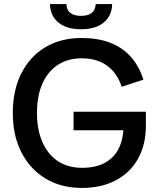

<svg xmlns="http://www.w3.org/2000/svg" viewBox="-20 -908 777 945"><path d="M383 17Q281 17 204.5 -29Q128 -75 85.5 -158Q43 -241 43 -352Q43 -464 85 -547Q127 -630 203 -675.5Q279 -721 381 -721Q461 -721 521.5 -698Q582 -675 623 -629.5Q664 -584 686 -516L579 -481Q556 -550 506 -585.5Q456 -621 382 -621Q314 -621 264.5 -588.5Q215 -556 188.5 -496Q162 -436 162 -352Q162 -269 189 -208Q216 -147 265.5 -114.5Q315 -82 384 -82Q450 -82 495 -106Q540 -130 563.5 -175.5Q587 -221 588 -287L627 -267H342V-358H698V-290Q698 -196 659.5 -127Q621 -58 550 -20.5Q479 17 383 17ZM379 -764Q307 -764 267 -797.5Q227 -831 226 -888H307Q307 -860 325.5 -845Q344 -830 379 -830Q414 -830 432 -845Q450 -860 451 -888H532Q531 -831 491 -797.5Q451 -764 379 -764Z"/></svg>

Font: TikTok Sans 24pt Medium
Style: Regular
Weight: 500
Version: Version 4.000